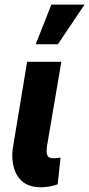

<svg xmlns="http://www.w3.org/2000/svg" viewBox="-20 -791 379 816"><path d="M95.2 -528.3H240.7L179.7 -169.9Q178.2 -157.7 178.2 -146.2Q178.2 -134.8 183.6 -127Q189 -119.1 204.6 -118.7Q212.9 -118.2 220.9 -119.4Q229 -120.6 237.3 -121.1L225.1 -7.8Q207.5 -1 188.7 2Q169.9 4.9 150.9 4.9Q104.5 3.9 77.4 -17.8Q50.3 -39.6 39.8 -75.4Q29.3 -111.3 33.2 -153.3ZM131.8 -603 198.2 -771.5H339.4L226.1 -603Z"/></svg>

Font: Roboto Condensed ExtraBold
Style: Italic
Weight: 800
Italic angle: -12°
Designer: Christian Robertson
Foundry: Google
Version: Version 3.008; 2023